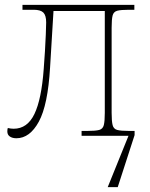

<svg xmlns="http://www.w3.org/2000/svg" viewBox="-20 -556 615 786"><path d="M47 10Q31 10 20.5 3Q10 -4 10 -18Q10 -23 10.5 -26Q11 -29 12 -32Q24 -29 36 -29Q92 -29 121 -89.5Q150 -150 159 -274Q162 -309 164 -346Q166 -383 167.5 -414.5Q169 -446 169 -464Q169 -493 157.5 -504.5Q146 -516 118 -516H72V-536H530V-516H508Q475 -516 460 -512Q445 -508 441 -492.5Q437 -477 437 -442V-94Q437 -60 441 -44Q445 -28 460 -24Q475 -20 508 -20H531V-3L462 210H421L506 0H314V-20H338Q371 -20 386 -24Q401 -28 405 -44Q409 -60 409 -94V-511H199L185 -280Q176 -126 139 -58Q102 10 47 10Z"/></svg>

Font: Noto Serif Thin
Style: Regular
Weight: 100
Designer: Monotype Design Team
Foundry: Monotype Imaging Inc.
Version: Version 2.015